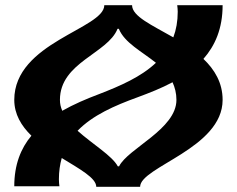

<svg xmlns="http://www.w3.org/2000/svg" viewBox="-20 -720 913 740"><path d="M764 -493C809 -544 838 -610 838 -700H663C664 -692 665 -684 665 -675C665 -638 659 -605 648 -576C566 -623 489 -657 489 -700H382C382 -609 35 -557 35 -335C35 -280 62 -235 101 -197C60 -148 35 -85 35 -2H209C208 -10 207 -19 207 -29C207 -59 211 -86 218 -111C288 -68 351 -34 351 0H520C520 -77 838 -148 838 -335C838 -401 807 -452 764 -493ZM438 -609C460 -555 526 -522 581 -478C524 -424 444 -389 361 -357C313 -339 264 -318 220 -293C214 -307 211 -320 211 -335C211 -480 395 -513 433 -609ZM434 -79C412 -120 337 -164 279 -216C337 -276 422 -313 510 -345C556 -362 602 -380 645 -403C654 -383 660 -361 660 -335C660 -222 473 -148 439 -79Z"/></svg>

Font: Brassia
Style: Regular
Weight: 400
Designer: Ariel Martín Pérez
Foundry: Tunera Type Foundry
Version: Version 1.600;hotconv 1.0.109;makeotfexe 2.5.65596